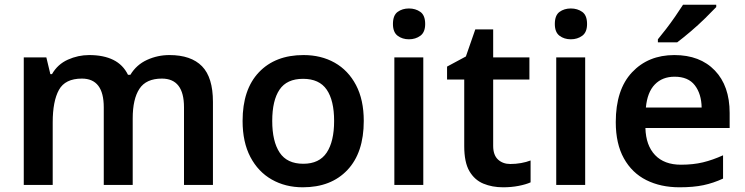

<svg xmlns="http://www.w3.org/2000/svg" viewBox="-20 -786 3168 816"><path d="M700 -552Q792 -552 838.5 -504.5Q885 -457 885 -353V0H762V-330Q762 -452 668 -452Q601 -452 572.5 -408.5Q544 -365 544 -283V0H421V-330Q421 -452 328 -452Q257 -452 230.5 -404Q204 -356 204 -266V0H81V-542H177L194 -471H201Q225 -513 268.5 -532.5Q312 -552 359 -552Q420 -552 461.5 -531.5Q503 -511 524 -468H534Q560 -511 605 -531.5Q650 -552 700 -552Z M1526 -272Q1526 -137 1456.5 -63.5Q1387 10 1267 10Q1193 10 1135 -23Q1077 -56 1044 -119Q1011 -182 1011 -272Q1011 -406 1080.5 -479Q1150 -552 1270 -552Q1345 -552 1402.5 -519.5Q1460 -487 1493 -424.5Q1526 -362 1526 -272ZM1137 -272Q1137 -185 1168.5 -137.5Q1200 -90 1269 -90Q1337 -90 1368.5 -137.5Q1400 -185 1400 -272Q1400 -359 1368.5 -405Q1337 -451 1268 -451Q1199 -451 1168 -405Q1137 -359 1137 -272Z M1718 -750Q1746 -750 1766.5 -735.5Q1787 -721 1787 -684Q1787 -649 1766.5 -634Q1746 -619 1718 -619Q1690 -619 1670 -634Q1650 -649 1650 -684Q1650 -721 1670 -735.5Q1690 -750 1718 -750ZM1779 -542V0H1656V-542Z M2149 -89Q2172 -89 2194.5 -93Q2217 -97 2235 -104V-11Q2215 -2 2184 4Q2153 10 2118 10Q2072 10 2034.5 -5.5Q1997 -21 1975 -58.5Q1953 -96 1953 -165V-448H1880V-503L1960 -546L2000 -661H2076V-542H2230V-448H2076V-166Q2076 -127 2096.5 -108Q2117 -89 2149 -89Z M2406 -750Q2434 -750 2454.5 -735.5Q2475 -721 2475 -684Q2475 -649 2454.5 -634Q2434 -619 2406 -619Q2378 -619 2358 -634Q2338 -649 2338 -684Q2338 -721 2358 -735.5Q2378 -750 2406 -750ZM2467 -542V0H2344V-542Z M2846 -552Q2955 -552 3018 -486.5Q3081 -421 3081 -306V-242H2723Q2725 -168 2764 -127Q2803 -86 2874 -86Q2926 -86 2967.5 -96Q3009 -106 3053 -126V-27Q3012 -8 2969.5 1Q2927 10 2868 10Q2788 10 2727 -20.5Q2666 -51 2631.5 -113Q2597 -175 2597 -267Q2597 -405 2666 -478.5Q2735 -552 2846 -552ZM2847 -460Q2795 -460 2763 -427Q2731 -394 2725 -329H2962Q2961 -387 2933 -423.5Q2905 -460 2847 -460ZM3024 -756Q3007 -738 2977.5 -709Q2948 -680 2915 -652Q2882 -624 2858 -606H2776V-619Q2791 -637 2811 -663Q2831 -689 2850 -716.5Q2869 -744 2883 -766H3024Z"/></svg>

Font: Noto Sans New Tai Lue Semibold
Style: Regular
Weight: 400
Designer: Monotype Design Team
Foundry: Monotype Imaging Inc.
Version: Version 2.004; ttfautohint (v1.8.4.7-5d5b)